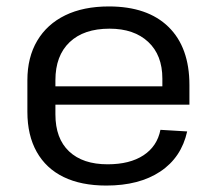

<svg xmlns="http://www.w3.org/2000/svg" viewBox="-20 -568 673 596"><path d="M310 8Q232 8 177.5 -18.5Q123 -45 94 -96.5Q65 -148 65 -221V-319Q65 -390 95.5 -441.5Q126 -493 182.5 -520.5Q239 -548 318 -548Q438 -548 503 -484.5Q568 -421 568 -304V-243H135V-300H498L484 -277V-324Q484 -397 440 -438Q396 -479 320 -479Q240 -479 196 -437Q152 -395 152 -319V-213Q152 -138 194.5 -98Q237 -58 314 -58Q383 -58 425.5 -86Q468 -114 478 -165L561 -160Q543 -79 477.5 -35.5Q412 8 310 8Z"/></svg>

Font: Pathway Extreme
Style: Regular
Weight: 400
Designer: Eduardo Rodriguez Tunni
Foundry: Eduardo Rodriguez Tunni
Version: Version 1.001;gftools[0.9.26]